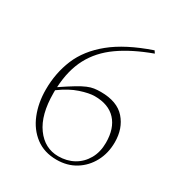

<svg xmlns="http://www.w3.org/2000/svg" viewBox="-166 -812 883 939"><g transform="rotate(30 275.0 -342.0)"><path d="M436 -693.5 445 -680Q337 -640.5 265 -589.5Q193 -538.5 155.5 -467.8Q118 -397 113 -299Q157.5 -329 186.5 -346.5Q215.5 -364 235.8 -372.5Q256 -381 273 -383.5Q290 -386 310.5 -386Q403 -386 447.8 -335.2Q492.5 -284.5 492.5 -206.5Q492.5 -145 466.2 -96Q440 -47 394 -18.5Q348 10 287.5 10Q217.5 10 169 -26.8Q120.5 -63.5 95.8 -125.2Q71 -187 71 -261.5Q71 -355 104.5 -435.5Q138 -516 217.8 -581Q297.5 -646 436 -693.5ZM112 -265.5Q112 -143 160.8 -76Q209.5 -9 286.5 -9Q334.5 -9 372.8 -30.2Q411 -51.5 433.5 -90.8Q456 -130 456 -183Q456 -263.5 414.8 -308.2Q373.5 -353 295.5 -353Q264 -353 214.8 -336.8Q165.5 -320.5 112 -281Q112 -273.5 112 -265.5Z"/></g></svg>

Font: Newsreader 16pt ExtraLight
Style: Regular
Weight: 275
Designer: Hugues Gentile
Foundry: Production Type
Version: Version 1.003; ttfautohint (v1.8.3)